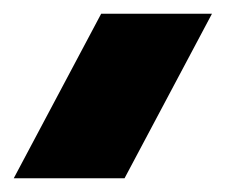

<svg xmlns="http://www.w3.org/2000/svg" viewBox="-114 -56 353 279"><path d="M-94 203 33 -36H194L67 203Z"/></svg>

Font: MuseoModerno Black
Style: Italic
Weight: 900
Italic angle: -9°
Designer: Pablo Cosgaya, Héctor Gatti, Marcela Romero, and the Authors of The MuseoModerno Project.
Foundry: Omnibus-Type Team
Version: Version 1.003